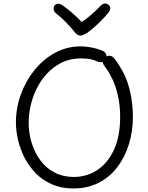

<svg xmlns="http://www.w3.org/2000/svg" viewBox="-20 -1045 838 1085"><path d="M549 -762Q566 -757 574 -747.5Q582 -738 582 -725Q582 -719 579.5 -712Q577 -705 570.5 -700Q564 -695 555.5 -693.5Q547 -692 534 -696Q521 -703 497.5 -709Q474 -715 439 -715Q369 -715 314 -683.5Q259 -652 220.5 -599Q182 -546 162 -481.5Q142 -417 142 -352Q142 -291 159.5 -235.5Q177 -180 209.5 -137Q242 -94 289.5 -69.5Q337 -45 397 -45Q470 -45 529.5 -84Q589 -123 624 -199Q659 -275 659 -384Q659 -448 647 -501.5Q635 -555 617 -594Q599 -633 583 -654Q572 -670 566.5 -677.5Q561 -685 561 -695Q561 -701 564 -707.5Q567 -714 572 -719Q577 -724 583.5 -727Q590 -730 597 -730Q611 -730 621.5 -719.5Q632 -709 640.5 -695.5Q649 -682 656 -671Q695 -612 713 -537Q731 -462 731 -385Q731 -303 708.5 -230Q686 -157 643 -100.5Q600 -44 537.5 -12Q475 20 394 20Q328 20 275.5 -2.5Q223 -25 184.5 -63.5Q146 -102 120.5 -150.5Q95 -199 82.5 -251.5Q70 -304 70 -354Q70 -434 97.5 -510.5Q125 -587 174.5 -648.5Q224 -710 291 -746.5Q358 -783 436 -783Q463 -783 493.5 -777.5Q524 -772 549 -762ZM548 -1012Q559 -1023 571.5 -1025Q584 -1027 595 -1016Q604 -1008 603 -996.5Q602 -985 593 -973Q576 -953 554 -930.5Q532 -908 510 -889Q488 -870 469 -857Q459 -852 450.5 -848Q442 -844 434 -844Q426 -844 419 -848Q412 -852 405 -860Q382 -889 354.5 -917.5Q327 -946 295 -971Q284 -981 283 -994Q282 -1007 290 -1016Q299 -1024 309.5 -1024Q320 -1024 336 -1013Q364 -993 390.5 -970Q417 -947 441 -921Q458 -931 478 -947Q498 -963 516.5 -980.5Q535 -998 548 -1012Z"/></svg>

Font: Playpen Sans Light
Style: Regular
Weight: 300
Designer: Laura Meseguer, Veronika Burian, José Scaglione
Foundry: TypeTogether
Version: Version 1.001